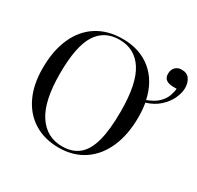

<svg xmlns="http://www.w3.org/2000/svg" viewBox="-164 -950 1181 1152"><g transform="rotate(30 426.5 -373.5)"><path d="M374 14Q276 14 203.5 -30.5Q131 -75 92 -157Q53 -239 53 -351Q53 -474 92.5 -562Q132 -650 206 -697Q280 -744 383 -744Q502 -744 581.5 -678.5Q661 -613 686 -496Q737 -515 763 -541Q789 -567 799 -594.5Q809 -622 811 -646H790Q721 -646 721 -698Q721 -727 737.5 -744Q754 -761 781 -761Q819 -761 836 -735.5Q853 -710 853 -675Q853 -641 835 -602Q817 -563 781 -530Q745 -497 690 -480Q694 -458 696 -433.5Q698 -409 698 -383Q698 -262 658.5 -172.5Q619 -83 546 -34.5Q473 14 374 14ZM388 -3Q457 -3 501.5 -39Q546 -75 567.5 -153.5Q589 -232 589 -361Q589 -552 532 -641Q475 -730 368 -730Q264 -730 211.5 -647Q159 -564 159 -375Q159 -186 219.5 -94.5Q280 -3 388 -3Z"/></g></svg>

Font: Display Regular
Style: Regular
Weight: 400
Designer: Latin by Veronika Burian and Jose Scaglione. Greek by Irene Vlachou. Cyrillic by Vera Evstafieva.
Foundry: TypeTogether
Version: Version 3.002